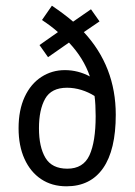

<svg xmlns="http://www.w3.org/2000/svg" viewBox="-20 -653 478 681"><path d="M215.8 7.8Q164.1 7.8 126 -17.6Q87.9 -43 66.9 -89.4Q45.9 -135.7 45.9 -198.2Q45.9 -262.7 67.4 -309.1Q88.9 -355.5 126.5 -379.9Q164.1 -404.3 210 -404.3Q256.8 -404.3 298.8 -381.8Q276.4 -447.3 224.6 -502L150.4 -450.2L120.1 -493.2L185.5 -539.1Q164.1 -558.6 128.9 -582L164.1 -632.8Q210 -601.6 239.3 -576.2L302.7 -620.1L333 -577.1L277.3 -539.1Q390.6 -417 390.6 -246.1Q390.6 -121.1 345.7 -56.6Q300.8 7.8 215.8 7.8ZM218.8 -54.7Q275.4 -54.7 297.4 -102.5Q319.3 -150.4 319.3 -241.2Q319.3 -282.2 315.4 -312.5Q293.9 -326.2 268.6 -334Q243.2 -341.8 217.8 -341.8Q162.1 -341.8 140.1 -302.7Q118.2 -263.7 118.2 -198.2Q118.2 -131.8 141.1 -93.3Q164.1 -54.7 218.8 -54.7Z"/></svg>

Font: Sudo Variable
Style: Regular
Weight: 400
Monospace: yes
Designer: Jens Kutilek
Foundry: Jens Kutilek
Version: Version 0.040